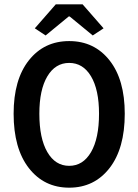

<svg xmlns="http://www.w3.org/2000/svg" viewBox="-20 -856 640 888"><path d="M43 -330Q43 -488 113.5 -577Q184 -666 300 -666Q416 -666 486.5 -577Q557 -488 557 -330Q557 -169 486.5 -78.5Q416 12 300 12Q184 12 113.5 -78.5Q43 -169 43 -330ZM438 -330Q438 -441 401 -503Q364 -565 300 -565Q236 -565 199 -503Q162 -441 162 -330Q162 -216 199 -152.5Q236 -89 300 -89Q364 -89 401 -152.5Q438 -216 438 -330ZM191 -692 141 -725 238 -836H362L459 -725L409 -692L302 -780H298Z"/></svg>

Font: TypoPRO Source Code Pro
Style: Regular
Weight: 600
Monospace: yes
Designer: Paul D. Hunt, Teo Tuominen
Foundry: Adobe Systems Incorporated
Version: Version 2.010;PS 1.0;hotconv 1.0.84;makeotf.lib2.5.63406